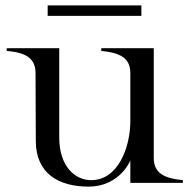

<svg xmlns="http://www.w3.org/2000/svg" viewBox="-20 -679 704 713"><path d="M309 14C394 14 444 -39 464 -83V0H659V-10C589 -17 551 -36 551 -93V-500H356V-490C426 -483 464 -464 464 -407V-229C464 -133 419 -10 319 -10C259 -10 200 -60 200 -169V-500H5V-490C74 -484 112 -464 112 -407L113 -156C113 -35 197 14 309 14ZM157 -659V-620H505V-659Z"/></svg>

Font: Sprat
Style: Regular
Weight: 400
Designer: Ethan Nakache
Foundry: Collletttivo
Version: Version 2.000;Glyphs 3.2 (3217)